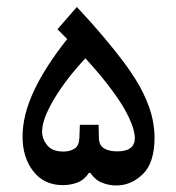

<svg xmlns="http://www.w3.org/2000/svg" viewBox="-20 -538 513 561"><path d="M319.8 3.9Q298.8 3.9 278.6 -3.9Q258.3 -11.7 244.1 -32.7H239.7Q225.6 -11.7 205.6 -4.4Q185.5 2.9 163.6 2.9Q108.9 2.9 77.4 -37.4Q45.9 -77.6 45.9 -138.7Q45.9 -201.2 78.6 -271.5Q111.3 -341.8 176.3 -423.8Q168.9 -431.2 161.9 -438.5Q154.8 -445.8 147.9 -452.6L204.6 -517.6Q247.6 -471.7 280.5 -432.6Q313.5 -393.6 339.8 -358.9Q379.9 -305.2 399.4 -263.9Q418.9 -222.7 425.3 -191.7Q431.6 -160.6 431.6 -137.2Q431.6 -62.5 397.5 -29.3Q363.3 3.9 319.8 3.9ZM165.5 -95.2Q184.6 -95.2 197.8 -103.8Q210.9 -112.3 211.9 -134.3L213.4 -173.3H268.1L269 -133.8Q269.5 -113.3 284.2 -104.5Q298.8 -95.7 322.3 -95.7Q374 -95.7 374 -134.8Q374 -157.2 357.4 -193.1Q340.8 -229 310.1 -270.5Q294.9 -291.5 273.7 -317.1Q252.4 -342.8 229.5 -367.7Q172.4 -306.6 137.7 -248Q103 -189.5 103 -153.8Q103 -132.3 117.7 -113.8Q132.3 -95.2 165.5 -95.2Z"/></svg>

Font: Markazi Text SemiBold
Style: Regular
Weight: 600
Designer: Borna Izadpanah (Arabic designer), Fiona Ross (Arabic design director) and Florian Runge (Latin designer)
Foundry: Borna Izadpanah and Florian Runge
Version: Version 1.001; ttfautohint (v1.8.3)